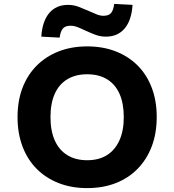

<svg xmlns="http://www.w3.org/2000/svg" viewBox="-20 -954 895 985"><path d="M427 11Q347 11 281.5 -14.5Q216 -40 168.5 -87.5Q121 -135 95.5 -202.5Q70 -270 70 -353Q70 -437 95.5 -503.5Q121 -570 168.5 -617.5Q216 -665 281.5 -690.5Q347 -716 427 -716Q508 -716 573.5 -690.5Q639 -665 686 -618Q733 -571 758.5 -504Q784 -437 784 -354Q784 -270 758.5 -203Q733 -136 686 -88Q639 -40 573.5 -14.5Q508 11 427 11ZM427 -132Q487 -132 528.5 -158Q570 -184 592.5 -233.5Q615 -283 615 -353Q615 -424 593 -473Q571 -522 529 -547.5Q487 -573 427 -573Q368 -573 325.5 -547.5Q283 -522 261 -473Q239 -424 239 -353Q239 -283 261 -233.5Q283 -184 325.5 -158Q368 -132 427 -132ZM286 -761 192 -766Q197 -845 232.5 -887Q268 -929 329 -929Q358 -929 385 -918.5Q412 -908 437 -897Q457 -888 475.5 -880.5Q494 -873 510 -873Q539 -873 550.5 -888Q562 -903 566 -934L660 -929Q655 -850 619.5 -808Q584 -766 523 -766Q494 -766 467 -776.5Q440 -787 416 -798Q396 -808 377.5 -815Q359 -822 342 -822Q314 -822 302 -807Q290 -792 286 -761Z"/></svg>

Font: Nunito Sans 6pt ExtraBold
Style: Regular
Weight: 800
Version: Version 3.101;gftools[0.9.27]